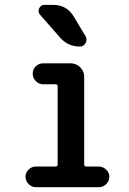

<svg xmlns="http://www.w3.org/2000/svg" viewBox="-20 -785 540 805"><path d="M130.9 0Q113.3 0 100.1 -13.2Q86.9 -26.4 86.9 -43.9Q86.9 -61.5 100.1 -74.2Q113.3 -86.9 130.9 -86.9H212.9Q221.7 -86.9 221.7 -95.7V-423.8Q221.7 -431.6 212.9 -431.6H161.1Q143.6 -431.6 130.4 -444.8Q117.2 -458 117.2 -476.1Q117.2 -494.1 129.9 -506.8Q142.6 -519.5 161.1 -519.5H276.4Q299.8 -519.5 316.4 -502.9Q333 -486.3 333 -462.9V-95.7Q333 -86.9 341.8 -86.9H393.6Q411.1 -86.9 424.8 -74.2Q438.5 -61.5 438.5 -43.9Q438.5 -26.4 425.3 -13.2Q412.1 0 393.6 0ZM203.1 -764.6Q259.8 -764.6 289.1 -715.8L338.9 -632.8Q346.7 -619.1 338.9 -604.5Q331.1 -589.8 315.4 -589.8Q264.6 -589.8 232.4 -627L148.4 -722.7Q137.7 -734.4 144 -749.5Q150.4 -764.6 167 -764.6Z"/></svg>

Font: Rounded Mgen+ 2m medium
Style: Regular
Weight: 500
Designer: [Source Han Sans]
Ryoko NISHIZUKA  (kana & ideographs); Paul D. Hunt (Latin, Greek & Cyrillic); Wenlong ZHANG  (bopomofo
Version: Version 1.059.20150602